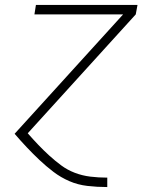

<svg xmlns="http://www.w3.org/2000/svg" viewBox="-20 -540 640 775"><path d="M412 215Q372 215 333 210.5Q294 206 259.5 191Q225 176 195.5 153.5Q166 131 139.5 106Q113 81 88 54.5Q63 28 39 0L477 -482H119L125 -520H535L528 -482L92 -2Q113 22 134.5 44.5Q156 67 179 88Q202 109 227 127.5Q252 146 282 157.5Q312 169 345 173Q378 177 412 177H413V215Z"/></svg>

Font: Iosevka SS04 XLt Ex Obl
Style: Regular
Weight: 200
Width: 7
Italic angle: -9°
Monospace: yes
Designer: Belleve Invis
Foundry: Belleve Invis
Version: Version 19.0.0; ttfautohint (v1.8.4)